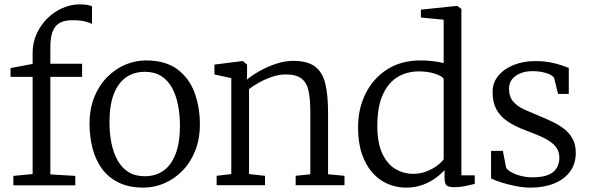

<svg xmlns="http://www.w3.org/2000/svg" viewBox="-20 -846 2693 877"><path d="M41 0.5V-42.5L129 -51V-495H28.5L28 -535L129 -554V-605Q129 -651 147.2 -691.2Q165.5 -731.5 196 -761.8Q226.5 -792 265 -809Q303.5 -826 344 -826Q366.5 -826 378.8 -823.5Q391 -821 400.5 -817.5L400 -736Q393.5 -741.5 370 -747.8Q346.5 -754 311 -753.5Q276.5 -754 254.2 -742.2Q232 -730.5 221 -703.5Q210 -676.5 210 -630.5V-555H355V-495H210V-49.5L324 -42.5V0.5Z M389 -281Q389 -349.5 410.8 -403Q432.5 -456.5 469.5 -493.8Q506.5 -531 552.2 -550.5Q598 -570 646 -570Q735.5 -570 789.8 -529.8Q844 -489.5 868.5 -423Q893 -356.5 893 -278Q893 -210 871.2 -156.2Q849.5 -102.5 812.5 -65.2Q775.5 -28 729.8 -8.5Q684 11 636 11Q569 11 521.8 -12.2Q474.5 -35.5 445.2 -76Q416 -116.5 402.5 -169.2Q389 -222 389 -281ZM641 -41Q691.5 -41 727.5 -67Q763.5 -93 782.8 -144.5Q802 -196 802 -272Q802 -321.5 793.2 -366Q784.5 -410.5 765.8 -444.8Q747 -479 716.5 -498.5Q686 -518 642 -518Q591 -518 554.8 -492Q518.5 -466 499.2 -414.8Q480 -363.5 480 -287Q480 -237 489 -192.5Q498 -148 517 -113.8Q536 -79.5 566.8 -60.2Q597.5 -41 641 -41Z M1036.5 -51V-489L959.5 -506V-551L1086.5 -567H1089.5L1108.5 -551V-507L1107.5 -482Q1129.5 -501 1164.8 -521Q1200 -541 1240.5 -554.5Q1281 -568 1318.5 -568Q1383.5 -568 1418 -542.8Q1452.5 -517.5 1465.5 -465.5Q1478.5 -413.5 1478.5 -333V-50L1553.5 -43V0H1330.5V-43L1397.5 -50V-334Q1397.5 -392 1389.5 -430.2Q1381.5 -468.5 1357.2 -487.2Q1333 -506 1284.5 -506Q1256 -506 1225.2 -496Q1194.5 -486 1166.2 -470.5Q1138 -455 1117.5 -439V-51L1190.5 -43V0H969.5V-43Z M1834.5 11Q1792 11 1752.5 -5.5Q1713 -22 1682.2 -56Q1651.5 -90 1633.5 -141.8Q1615.5 -193.5 1615.5 -264Q1615.5 -349.5 1650 -418.8Q1684.5 -488 1748.5 -529Q1812.5 -570 1900.5 -570Q1930 -570 1957 -566.8Q1984 -563.5 2006.5 -558V-756L1902.5 -766V-802L2066.5 -819H2068.5L2087.5 -805V-45H2148.5V-6Q2129 -1.5 2105 3.8Q2081 9 2052.5 9Q2032.5 9 2021.5 2Q2010.5 -5 2010.5 -34V-69Q1993 -49.5 1967.2 -31Q1941.5 -12.5 1908.2 -0.8Q1875 11 1834.5 11ZM1867.5 -52Q1899 -52 1926.5 -62.5Q1954 -73 1974.8 -88.2Q1995.5 -103.5 2006.5 -118V-486Q1998.5 -499.5 1965.2 -509.8Q1932 -520 1893.5 -520Q1840 -520 1797.5 -495Q1755 -470 1729.8 -416.5Q1704.5 -363 1703.5 -278Q1702.5 -197 1725 -147.2Q1747.5 -97.5 1785.2 -74.8Q1823 -52 1867.5 -52Z M2403 11Q2372 11 2336.2 4Q2300.5 -3 2269.8 -12.8Q2239 -22.5 2223 -31V-157H2277L2292 -79Q2299 -68.5 2317.2 -58.5Q2335.5 -48.5 2360.5 -42.2Q2385.5 -36 2413 -36Q2457.5 -36 2484.2 -47.2Q2511 -58.5 2523 -78.8Q2535 -99 2535 -126Q2535 -155.5 2518.2 -176.2Q2501.5 -197 2468.2 -214Q2435 -231 2385 -249Q2333 -268 2298.5 -291.5Q2264 -315 2247 -347.2Q2230 -379.5 2230 -425Q2230 -469 2256.8 -500.8Q2283.5 -532.5 2327.8 -549.8Q2372 -567 2424 -567Q2463.5 -567 2494.2 -561Q2525 -555 2546.2 -547.5Q2567.5 -540 2578 -536V-417H2529L2511 -490Q2506 -499 2491.2 -506Q2476.5 -513 2456.5 -517Q2436.5 -521 2416 -521Q2382.5 -521.5 2357.5 -511.5Q2332.5 -501.5 2318.8 -483.8Q2305 -466 2305 -442Q2305 -404 2324.2 -382Q2343.5 -360 2373.8 -346.2Q2404 -332.5 2437 -319Q2470 -305.5 2501 -291Q2532 -276.5 2556.5 -257.5Q2581 -238.5 2595.5 -212Q2610 -185.5 2610 -148Q2610 -98 2584 -62.5Q2558 -27 2511.2 -8Q2464.5 11 2403 11Z"/></svg>

Font: Merriweather Light
Style: Regular
Weight: 300
Designer: Eben Sorkin
Foundry: Eben Sorkin
Version: Version 2.100